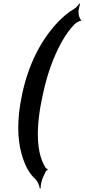

<svg xmlns="http://www.w3.org/2000/svg" viewBox="-20 -829 489 1106"><path d="M108 -289 106 -278C77 -143 80 -29 104 57C120 114 144 167 183 202C196 214 208 241 209 257L214 256C213 240 220 206 231 185L244 158C247 154 253 149 255 148V144C253 145 246 142 244 139C188 55 185 -92 225 -277L228 -290C241 -349 256 -402 273 -449C310 -549 354 -633 410 -690C419 -699 441 -711 449 -710V-713C442 -715 434 -736 433 -748L432 -767C435 -779 439 -799 441 -808L437 -809C432 -800 418 -784 407 -778C373 -758 339 -729 311 -699C220 -602 146 -466 108 -289Z"/></svg>

Font: Asimov
Style: EdgeExtremeIt
Weight: 500
Designer: Google
Version: Version 2.000980: 2014